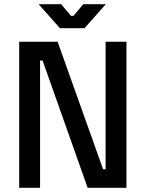

<svg xmlns="http://www.w3.org/2000/svg" viewBox="-20 -900 698 920"><path d="M379 -880 332 -824H320L273 -880H165L267 -765H385L487 -880ZM72 -700V0H172V-610H184L400 0H586V-700H486V-89H474L256 -700Z"/></svg>

Font: Space Text Medium
Style: Regular
Weight: 500
Designer: Florian Karsten (Space Text), Colophon Foundry (Space Mono)
Foundry: Florian Karsten
Version: Version 1.003;PS 001.003;hotconv 1.0.88;makeotf.lib2.5.64775